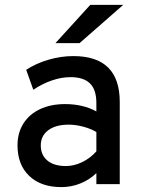

<svg xmlns="http://www.w3.org/2000/svg" viewBox="-20 -752 576 784"><path d="M230.5 12Q147 12 99.2 -33.8Q51.5 -79.5 51.5 -158.5Q51.5 -209.5 75.5 -247.5Q99.5 -285.5 143.2 -306.2Q187 -327 246 -327Q282 -327 314.2 -319.5Q346.5 -312 373.5 -297V-331.5Q373.5 -385.5 347.5 -411.2Q321.5 -437 268 -437Q231 -437 191.8 -423.5Q152.5 -410 116 -385.5L87 -467Q127.5 -493.5 178.2 -508.2Q229 -523 279.5 -523Q374.5 -523 421.8 -476Q469 -429 469 -335.5V0H373.5V-45Q345 -17.5 308 -2.8Q271 12 230.5 12ZM248.5 -74Q282.5 -74 315.2 -89.8Q348 -105.5 373.5 -134V-213Q349.5 -227 319 -235Q288.5 -243 260.5 -243Q207.5 -243 177 -220.2Q146.5 -197.5 146.5 -158Q146.5 -119 173.5 -96.5Q200.5 -74 248.5 -74ZM206.5 -576 348.5 -732H483L305 -576Z"/></svg>

Font: Overpass Medium
Style: Regular
Weight: 500
Designer: Delve Withrington, Dave Bailey, Thomas Jockin
Foundry: Delve Fonts LLC
Version: Version 4.000